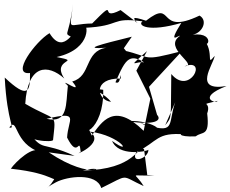

<svg xmlns="http://www.w3.org/2000/svg" viewBox="-20 -739 1168 973"><path d="M727 153 710 17C677 -6 671 121 399 125C541 90 453 185 227 33L358 51C182 -29 204 38 120 -77C86 -26 255 -14 249 -31C264 -174 269 -119 108 -213C120 -414 223 -416 306 -341C237 -444 403 -423 267 -450C457 -493 419 -637 408 -598C599 -607 535 -653 702 -631C674 -610 732 -574 899 -623C825 -505 888 -564 892 -557C802 -496 990 -407 915 -403C1036 -449 942 -251 848 -364C844 -130 854 -150 817 -104L868 -221C827 -103 878 -53 691 -116C849 -37 771 -136 626 -125C770 -102 801 -130 776 -157L735 -299L902 -480C691 -426 757 -449 604 -484L647 -444C544 -580 553 -554 535 -390L648 -553C482 -512 393 -489 519 -497C406 -480 444 -352 346 -326C412 -248 268 -357 324 -304C313 -214 327 -111 216 -137C388 -177 325 -137 320 -42C377 72 380 -54 389 31C334 59 520 -12 436 -72C594 -52 657 55 548 -25C580 55 721 30 732 20C733 64 640 94 670 33C784 -23 770 -70 918 -58C889 -70 874 -43 972 -48C1005 -75 1044 -44 1030 -164C1054 -232 979 -200 1082 -228C1082 -211 969 -241 1128 -303C954 -274 1062 -412 1068 -456C1016 -392 1079 -490 992 -560C1026 -451 1085 -580 957 -563C1008 -574 1034 -636 991 -660C769 -554 868 -750 720 -634C645 -659 653 -647 677 -622L591 -688C473 -627 587 -763 447 -620C316 -618 334 -571 350 -719C327 -528 293 -584 360 -541C366 -635 310 -441 231 -571C160 -529 32 -357 132 -369C134 -272 121 -236 4 -346C16 -112 61 -85 27 -93C72 -151 47 -10 187 33C154 -11 55 85 35 116C267 141 255 197 263 151C235 220 184 227 263 185C321 154 470 135 493 214C640 143 586 148 708 204C662 128 631 157 763 149ZM671 -381 742 -239 708 -76C557 -225 496 -121 445 -52L403 -145C368 -10 509 -79 503 -284C354 -301 474 -305 543 -223C469 -231 448 -345 593 -341C584 -395 599 -305 565 -322C619 -446 637 -478 737 -405C702 -462 591 -361 725 -480Z"/></svg>

Font: Asimov Silicon
Style: Regular
Weight: 400
Designer: Google
Version: Version 2.000980; 2014